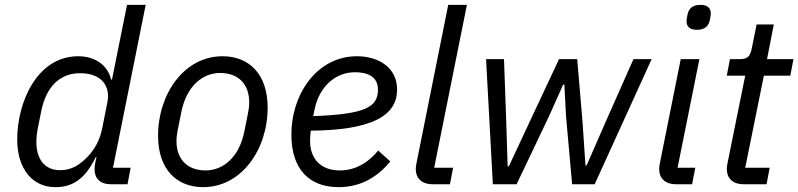

<svg xmlns="http://www.w3.org/2000/svg" viewBox="-20 -760 3293 792"><path d="M506 0 519 -68H446L581 -740H504L442 -432H438C423 -497 365 -528 303 -528C132 -528 51 -337 51 -185C51 -63 114 12 208 12C284 12 333 -26 375 -112H378L373 -89C371 -79 370 -70 370 -62C370 -25 392 0 437 0ZM229 -58C160 -58 130 -108 130 -175C130 -192 132 -209 135 -226L150 -301C170 -401 226 -458 310 -458C402 -458 436 -402 423 -338L402 -233C392 -181 370 -142 337 -109C307 -79 274 -58 229 -58Z M818 12C976 12 1084 -143 1084 -316C1084 -456 1006 -528 898 -528C740 -528 632 -373 632 -200C632 -60 710 12 818 12ZM828 -57C750 -57 708 -106 708 -178C708 -193 710 -208 713 -223L728 -298C749 -403 814 -459 888 -459C966 -459 1008 -410 1008 -338C1008 -323 1006 -308 1003 -293L988 -218C967 -113 902 -57 828 -57Z M1377 12C1451 12 1526 -16 1590 -94L1540 -139C1500 -90 1447 -57 1382 -57C1302 -57 1259 -106 1259 -179C1259 -190 1260 -207 1262 -221C1502 -223 1618 -277 1618 -390C1618 -483 1540 -528 1452 -528C1290 -528 1182 -375 1182 -204C1182 -64 1254 12 1377 12ZM1444 -462C1493 -462 1539 -446 1539 -391C1539 -320 1493 -289 1272 -281L1278 -310C1297 -402 1363 -462 1444 -462Z M1836 0 1849 -68H1771L1906 -740H1829L1698 -87C1696 -77 1695 -70 1695 -63C1695 -26 1718 0 1765 0Z M2013 0H2111L2244 -279L2303 -411H2308L2315 -279L2340 0H2433L2668 -516H2593L2476 -252L2400 -78H2395L2383 -256L2361 -516H2286L2158 -243L2079 -74H2074L2068 -265L2059 -516H1985Z M2854 -637C2887 -637 2903 -652 2908 -677C2912 -696 2912 -701 2912 -705C2912 -724 2901 -740 2870 -740C2837 -740 2821 -725 2816 -700C2812 -681 2812 -676 2812 -672C2812 -653 2823 -637 2854 -637ZM2835 0 2848 -68H2775L2865 -516H2788L2702 -87C2700 -77 2699 -70 2699 -63C2699 -26 2722 0 2769 0Z M3142 0 3155 -68H3054L3131 -448H3240L3253 -516H3144L3172 -659H3101L3082 -565C3075 -529 3067 -516 3030 -516H2991L2978 -448H3054L2981 -87C2979 -77 2978 -70 2978 -63C2978 -26 3001 0 3048 0Z"/></svg>

Font: LVC Sans
Style: Italic
Weight: 400
Italic angle: -11.31°
Designer: Mike Abbink, Paul van der Laan, Pieter van Rosmalen
Foundry: Bold Monday
Version: Version 3.0